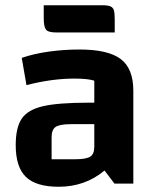

<svg xmlns="http://www.w3.org/2000/svg" viewBox="-20 -701 595 733"><path d="M489 -355V0H417L379 -50Q305 12 204 12Q118 12 79 -25.5Q40 -63 40 -147Q40 -214 63 -248Q86 -282 144 -295.5Q202 -309 318 -309H340V-393Q315 -401 264 -401Q178 -401 81 -376L63 -480Q109 -496 166.5 -504Q224 -512 283 -512Q393 -512 441 -475.5Q489 -439 489 -355ZM340 -141V-227H252Q208 -227 192.5 -216.5Q177 -206 177 -177V-93H266Q309 -93 324.5 -103Q340 -113 340 -141ZM147 -632V-681H370Q392 -681 402 -676.5Q412 -672 415 -661Q418 -650 418 -627V-577H196Q164 -577 155.5 -588Q147 -599 147 -632Z"/></svg>

Font: Changa SemiBold
Style: Regular
Weight: 600
Designer: Eduardo Rodriguez Tunni
Foundry: Eduardo Rodriguez Tunni
Version: Version 2.002; ttfautohint (v1.5) -l 8 -r 50 -G 150 -x 14 -H